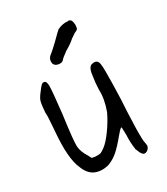

<svg xmlns="http://www.w3.org/2000/svg" viewBox="-126 -762 743 854"><g transform="rotate(-20 245.0 -335.0)"><path d="M425.8 -64.5Q427.7 -54.7 430.7 -48.8Q436.5 -33.2 436.5 -31.2Q436.5 -15.6 424.8 -6.3Q413.1 2.9 403.3 -4.9Q395.5 -9.8 381.8 -33.2Q369.1 -71.3 365.2 -107.4Q361.3 -124 360.4 -129.9Q359.4 -135.7 357.9 -142.1Q356.4 -148.4 353 -144.5Q349.6 -140.6 346.2 -136.2Q342.8 -131.8 335.9 -119.1Q306.6 -67.4 287.6 -44.9Q268.6 -22.5 245.1 -8.8Q208 8.8 174.8 1Q142.6 -6.8 120.1 -44.9Q85 -96.7 73.2 -224.6Q72.3 -228.5 68.8 -267.6Q65.4 -306.6 60.5 -323.2Q56.6 -363.3 58.1 -378.9Q59.6 -394.5 73.2 -418.9Q82 -437.5 88.4 -445.8Q94.7 -454.1 102.5 -453.1Q114.3 -453.1 118.7 -426.3Q123 -399.4 129.9 -291Q134.8 -163.1 141.1 -135.3Q147.5 -107.4 171.9 -81.1L185.5 -63.5H203.1Q218.8 -65.4 226.6 -68.4Q234.4 -71.3 249 -86.9Q267.6 -106.4 288.1 -148.9Q308.6 -191.4 319.3 -231.4Q330.1 -292 319.3 -338.9Q314.5 -375 314.5 -399.4Q310.5 -446.3 328.1 -455.1Q360.4 -470.7 368.2 -434.6Q373 -421.9 386.2 -336.9Q399.4 -252 404.3 -201.2Q416 -108.4 425.8 -64.5ZM293 -670.9Q296.9 -674.8 305.7 -670.9Q311.5 -668.9 316.4 -656.7Q321.3 -644.5 320.3 -633.8Q323.2 -624 311.5 -616.2Q306.6 -614.3 297.4 -604.5Q288.1 -594.7 285.2 -592.8Q272.5 -575.2 241.2 -548.8Q215.8 -522.5 213.9 -516.6Q208 -505.9 190.4 -505.4Q172.9 -504.9 165 -516.6Q154.3 -542 174.8 -561.5Q181.6 -568.4 209 -605.5Q238.3 -647.5 243.2 -652.3Q270.5 -670.9 293 -670.9Z"/></g></svg>

Font: JasonHandwriting2
Style: Regular
Weight: 400
Version: Version 1.05.10